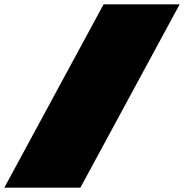

<svg xmlns="http://www.w3.org/2000/svg" viewBox="-39 -757 849 886"><path d="M-19 109 439 -737H790L332 109Z"/></svg>

Font: Tomorrow Black
Style: Italic
Weight: 900
Italic angle: -10°
Designer: Tony de Marco, Monica Rizzolli
Foundry: Just in Type
Version: Version 2.002